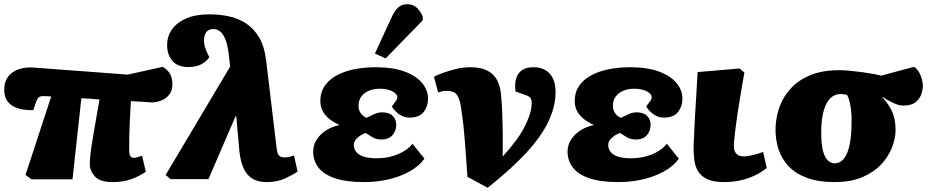

<svg xmlns="http://www.w3.org/2000/svg" viewBox="-36 -850 4418 911"><path d="M498 14Q438 14 414 -13Q390 -40 390 -72Q390 -89 393.5 -121Q397 -153 407.5 -214Q418 -275 436 -378Q414 -380 392.5 -381.5Q371 -383 350 -384L308 1H114L85 -20L207 -392Q198 -393 189 -393.5Q180 -394 171 -394Q153 -394 146.5 -387Q140 -380 133 -360L122 -327Q103 -327 80 -329.5Q57 -332 35 -341.5Q13 -351 -1.5 -371Q-16 -391 -16 -425Q-16 -461 1.5 -485Q19 -509 51.5 -521Q84 -533 129 -529L570 -496L737 -533Q765 -514 773.5 -494.5Q782 -475 782 -449Q782 -420 767 -401Q752 -382 729 -373Q706 -364 683 -364Q660 -366 634.5 -367.5Q609 -369 585 -370Q582 -316 580 -277Q578 -238 577.5 -210.5Q577 -183 577 -165.5Q577 -148 577 -135Q577 -125 579 -117Q581 -109 586.5 -105Q592 -101 600 -101Q605 -101 615.5 -104Q626 -107 638 -111L656 -35Q643 -26 620 -14Q597 -2 566.5 6Q536 14 498 14Z M1230 14Q1191 14 1164 -1Q1137 -16 1121.5 -48Q1106 -80 1100 -131L1085 -299H1082L953 0H773L750 -20L1056 -534L1051 -578Q1046 -630 1035 -659Q1024 -688 1009.5 -700Q995 -712 976 -712Q952 -712 942 -696.5Q932 -681 932 -660Q932 -639 938 -622Q944 -605 951 -591L957 -579Q946 -560 921 -546Q896 -532 858 -532Q806 -532 781.5 -561.5Q757 -591 757 -636Q757 -678 780 -710.5Q803 -743 847.5 -762.5Q892 -782 957 -782Q1005 -782 1050 -772.5Q1095 -763 1132 -738.5Q1169 -714 1194 -671.5Q1219 -629 1227 -562L1276 -151Q1278 -135 1281 -124.5Q1284 -114 1292 -108.5Q1300 -103 1313 -103Q1323 -103 1335 -105.5Q1347 -108 1359 -112L1376 -36Q1355 -21 1317 -3.5Q1279 14 1230 14Z M1692 14Q1606 14 1552.5 -4.5Q1499 -23 1474.5 -55.5Q1450 -88 1450 -131Q1450 -163 1467.5 -189Q1485 -215 1513 -232.5Q1541 -250 1573 -256V-258Q1550 -268 1529.5 -283.5Q1509 -299 1496.5 -320.5Q1484 -342 1484 -371Q1484 -422 1516.5 -457.5Q1549 -493 1608.5 -512Q1668 -531 1746 -531Q1828 -531 1883.5 -510.5Q1939 -490 1967 -456Q1995 -422 1995 -381Q1995 -346 1974.5 -319Q1954 -292 1906 -292Q1888 -292 1871.5 -300Q1855 -308 1842.5 -320.5Q1830 -333 1823 -345Q1837 -363 1843 -371.5Q1849 -380 1849 -390Q1849 -404 1826 -416.5Q1803 -429 1765 -429Q1737 -429 1714.5 -419.5Q1692 -410 1678.5 -392Q1665 -374 1665 -348Q1665 -328 1675.5 -313Q1686 -298 1703 -291Q1719 -299 1738.5 -308Q1758 -317 1777 -317Q1810 -317 1827 -300.5Q1844 -284 1844 -258Q1844 -228 1825.5 -208Q1807 -188 1775 -188Q1750 -188 1732 -198.5Q1714 -209 1699 -219Q1680 -213 1661.5 -197.5Q1643 -182 1643 -163Q1643 -144 1654 -129.5Q1665 -115 1689 -107Q1713 -99 1752 -99Q1805 -99 1850.5 -117.5Q1896 -136 1921 -168L1978 -97Q1952 -61 1906.5 -36Q1861 -11 1805.5 1.5Q1750 14 1692 14ZM1794 -573 1743 -596 1822 -768Q1837 -800 1853.5 -815Q1870 -830 1898 -830Q1924 -830 1942 -813Q1960 -796 1970 -771V-754Z M2278 41 2182 -11Q2178 -68 2175 -108.5Q2172 -149 2169.5 -182Q2167 -215 2163.5 -248Q2160 -281 2154 -322Q2149 -365 2140 -385.5Q2131 -406 2117.5 -412.5Q2104 -419 2082 -419Q2075 -419 2065 -417.5Q2055 -416 2043 -411L2023 -486Q2040 -495 2068 -505Q2096 -515 2129 -523Q2162 -531 2196 -531Q2223 -531 2247 -525.5Q2271 -520 2291 -506Q2311 -492 2324 -467Q2337 -442 2341 -404Q2345 -365 2347 -312Q2349 -259 2349.5 -205Q2350 -151 2349 -107Q2386 -148 2411.5 -182.5Q2437 -217 2452 -246.5Q2467 -276 2475 -299Q2483 -322 2485 -337.5Q2487 -353 2487 -359Q2487 -376 2481 -385Q2475 -394 2452 -401L2410 -416Q2403 -471 2424.5 -501Q2446 -531 2495 -531Q2544 -531 2572 -501Q2600 -471 2600 -411Q2600 -345 2566 -273.5Q2532 -202 2461 -125Q2390 -48 2278 41Z M2899 14Q2813 14 2759.5 -4.5Q2706 -23 2681.5 -55.5Q2657 -88 2657 -131Q2657 -163 2674.5 -189Q2692 -215 2720 -232.5Q2748 -250 2780 -256V-258Q2757 -268 2736.5 -283.5Q2716 -299 2703.5 -320.5Q2691 -342 2691 -371Q2691 -422 2723.5 -457.5Q2756 -493 2815.5 -512Q2875 -531 2953 -531Q3035 -531 3090.5 -510.5Q3146 -490 3174 -456Q3202 -422 3202 -381Q3202 -346 3181.5 -319Q3161 -292 3113 -292Q3095 -292 3078.5 -300Q3062 -308 3049.5 -320.5Q3037 -333 3030 -345Q3044 -363 3050 -371.5Q3056 -380 3056 -390Q3056 -404 3033 -416.5Q3010 -429 2972 -429Q2944 -429 2921.5 -419.5Q2899 -410 2885.5 -392Q2872 -374 2872 -348Q2872 -328 2882.5 -313Q2893 -298 2910 -291Q2926 -299 2945.5 -308Q2965 -317 2984 -317Q3017 -317 3034 -300.5Q3051 -284 3051 -258Q3051 -228 3032.5 -208Q3014 -188 2982 -188Q2957 -188 2939 -198.5Q2921 -209 2906 -219Q2887 -213 2868.5 -197.5Q2850 -182 2850 -163Q2850 -144 2861 -129.5Q2872 -115 2896 -107Q2920 -99 2959 -99Q3012 -99 3057.5 -117.5Q3103 -136 3128 -168L3185 -97Q3159 -61 3113.5 -36Q3068 -11 3012.5 1.5Q2957 14 2899 14Z M3399 14Q3348 14 3318.5 -0.5Q3289 -15 3275.5 -38.5Q3262 -62 3258.5 -90.5Q3255 -119 3255 -147Q3255 -152 3255 -158Q3255 -164 3255.5 -171.5Q3256 -179 3256.5 -188.5Q3257 -198 3257.5 -210Q3258 -222 3258.5 -236Q3259 -250 3260 -267Q3261 -284 3262 -303.5Q3263 -323 3264.5 -345.5Q3266 -368 3267.5 -393.5Q3269 -419 3270.5 -447.5Q3272 -476 3274 -508L3473 -525L3496 -506Q3486 -451 3478 -402.5Q3470 -354 3464 -314Q3458 -274 3454 -242.5Q3450 -211 3448 -189.5Q3446 -168 3446 -156Q3446 -142 3451 -131Q3456 -120 3466.5 -114Q3477 -108 3495 -108Q3513 -108 3539.5 -115Q3566 -122 3585 -129L3602 -53Q3575 -31 3542.5 -16Q3510 -1 3474 6.5Q3438 14 3399 14Z M3923 14Q3847 14 3793 -6Q3739 -26 3705.5 -61.5Q3672 -97 3657 -144.5Q3642 -192 3644 -247Q3646 -298 3664 -346Q3682 -394 3718 -432.5Q3754 -471 3810.5 -494Q3867 -517 3946 -517Q3970 -517 4000 -514Q4030 -511 4059 -507Q4088 -503 4111.5 -498.5Q4135 -494 4145 -491L4301 -533Q4321 -520 4332 -492Q4343 -464 4343 -441Q4343 -428 4336.5 -406Q4330 -384 4310 -366.5Q4290 -349 4249 -349Q4234 -349 4217 -355.5Q4200 -362 4183.5 -371Q4167 -380 4152 -390L4151 -388Q4173 -364 4187.5 -339Q4202 -314 4208 -286Q4214 -258 4213 -226Q4212 -191 4196 -149.5Q4180 -108 4146 -71Q4112 -34 4057 -10Q4002 14 3923 14ZM3925 -75Q3946 -75 3963 -91.5Q3980 -108 3991 -145.5Q4002 -183 4004 -247Q4006 -294 4002.5 -324.5Q3999 -355 3994 -372.5Q3989 -390 3983 -400Q3973 -402 3966.5 -403Q3960 -404 3953 -404Q3925 -404 3905 -385Q3885 -366 3874 -330.5Q3863 -295 3861 -243Q3859 -184 3866 -147Q3873 -110 3888.5 -92.5Q3904 -75 3925 -75Z"/></svg>

Font: Literata Black
Style: Italic
Weight: 900
Italic angle: -2°
Designer: Latin by Veronika Burian and Jose Scaglione. Greek by Irene Vlachou. Cyrillic by Vera Evstafieva
Foundry: TypeTogether
Version: Version 3.002